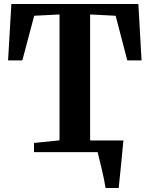

<svg xmlns="http://www.w3.org/2000/svg" viewBox="-20 -763 750 963"><path d="M388.5 -58.5H543V-30.5H388.5ZM509.5 180Q507 162.5 501.8 137Q496.5 111.5 490.2 84.8Q484 58 478.2 35Q472.5 12 469.5 -1L437 -58.5H599Q597.5 -42 595 -17.5Q592.5 7 590 35Q587.5 63 584.5 90.5Q581.5 118 579.2 141.5Q577 165 575.5 180ZM278.5 -59V-690.5L151.5 -684L92 -460H20.5L37 -743H674L690 -460H618.5L560 -684L432 -690.5V-59L561 -46V0H150.5V-46Z"/></svg>

Font: Merriweather 60pt
Style: Bold
Weight: 700
Version: Version 2.100